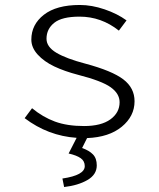

<svg xmlns="http://www.w3.org/2000/svg" viewBox="-20 -542 640 772"><path d="M521 -134.8Q521 -74.7 469.7 -32.5Q418.5 9.8 330.1 13.2L310.1 53.2Q338.4 63 353.8 78.9Q369.1 94.7 369.1 123Q369.1 160.2 331.5 181.9Q293.9 203.6 237.8 210L231 175.8Q320.8 162.6 320.8 126Q320.8 105.5 304.4 94Q288.1 82.5 255.9 75.2L288.1 12.2Q173.3 4.4 79.1 -66.9L108.9 -106.9Q151.9 -71.3 200.9 -53.2Q250 -35.2 317.9 -35.2Q386.7 -35.2 423.8 -62Q460.9 -88.9 460.9 -130.9Q460.9 -165.5 425 -191.2Q389.2 -216.8 293.9 -241.2Q239.3 -255.4 198.2 -274.9Q157.2 -294.4 131.6 -322.5Q106 -350.6 106 -382.8Q106 -443.4 156.5 -482.7Q207 -522 300.8 -522Q349.1 -522 400.6 -504.4Q452.1 -486.8 488.8 -460L458 -418.9Q387.2 -475.1 299.8 -475.1Q229 -475.1 198 -450.2Q167 -425.3 167 -386.2Q167 -353.5 206.8 -329.8Q246.6 -306.2 323.2 -286.1Q430.7 -257.3 475.8 -222.9Q521 -188.5 521 -134.8Z"/></svg>

Font: Office Code Pro Light
Style: Regular
Weight: 300
Designer: Nathan Rutzky & Paul D. Hunt
Foundry: Adobe Systems Incorporated
Version: Version 1.004;PS 001.004;hotconv 1.0.70;makeotf.lib2.5.58329